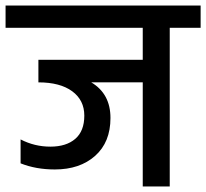

<svg xmlns="http://www.w3.org/2000/svg" viewBox="-44 -670 741 690"><path d="M-24 -650H677V-570H566V0H469V-374H284Q353 -333 353 -246Q353 -159 298 -110Q243 -61 153 -61Q85 -61 30 -83V-169Q80 -143 137 -143Q194 -143 226.5 -171Q259 -199 259 -254.5Q259 -310 215.5 -342Q172 -374 94 -374V-455H469V-570H-24Z"/></svg>

Font: Hind Medium
Style: Regular
Weight: 500
Designer: Manushi Parikh, Satya Rajpurohit
Foundry: Indian Type Foundry
Version: Version 1.201;PS 1.0;hotconv 1.0.78;makeotf.lib2.5.61930; tt